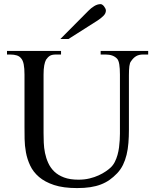

<svg xmlns="http://www.w3.org/2000/svg" viewBox="-20 -914 763 949"><path d="M687 -644.5Q666.5 -644.5 652.6 -636.2Q638.7 -627.9 627.4 -610.8Q621.6 -604 619.4 -586.9Q617.2 -569.8 617.2 -542V-272.5Q617.2 -238.3 614.7 -207.3Q612.3 -176.3 605.7 -149.2Q599.1 -122.1 587.9 -99.1Q576.7 -76.2 559.1 -57.6Q541 -38.6 521.5 -24.9Q502 -11.2 478.5 -2.2Q455.1 6.8 426.3 11.2Q397.5 15.6 360.8 15.6Q293 15.6 247.3 0.5Q201.7 -14.6 172.9 -39.3Q144 -64 129.2 -95.7Q114.3 -127.4 108.2 -160.9Q102.1 -194.3 101.6 -227.1Q101.1 -259.8 101.1 -285.6V-545.4Q101.1 -576.2 97.2 -595.9Q93.3 -615.7 84.5 -625.5Q76.7 -635.7 63.2 -640.1Q49.8 -644.5 29.8 -644.5H14.6V-662.1H281.7V-644.5H256.8Q236.8 -644.5 226.6 -638.2Q216.3 -631.8 207.5 -618.7Q202.1 -608.9 198.7 -591.1Q195.3 -573.2 195.3 -545.4V-256.3Q195.3 -234.9 196.3 -209.2Q197.3 -183.6 202.4 -158.2Q207.5 -132.8 218.3 -108.9Q229 -85 248 -66.4Q267.1 -47.9 296.4 -36.9Q325.7 -25.9 367.7 -25.9Q397.5 -25.9 422.6 -32Q447.8 -38.1 467.8 -47.4Q487.8 -56.6 502.7 -66.9Q517.6 -77.1 526.4 -85.4Q539.1 -97.2 547.4 -113.5Q555.7 -129.9 560.8 -148.2Q565.9 -166.5 568.4 -185.5Q570.8 -204.6 571.8 -221.9Q572.8 -239.3 572.8 -253.4V-545.4Q572.8 -576.2 569.6 -595.7Q566.4 -615.2 559.1 -623.5Q539.6 -644.5 502.4 -644.5H477.5V-662.1H712.4V-644.5ZM503.4 -861.8Q503.4 -847.7 491 -835.4Q478.5 -823.2 462.9 -813L318.4 -721.2H278.3L417 -860.8Q429.7 -874 445.6 -883.8Q461.4 -893.6 477.5 -893.6Q481.4 -893.6 485.8 -890.6Q490.2 -887.7 494.1 -882.8Q498 -877.9 500.7 -872.3Q503.4 -866.7 503.4 -861.8Z"/></svg>

Font: Doulos SIL Eur
Style: Regular
Weight: 400
Designer: Walt Agee, Victor Gaultney, Peter Martin, Debbi Hosken, Becca Hirsbrunner
Foundry: SIL International
Version: Version 5.000